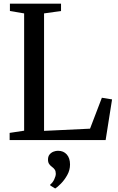

<svg xmlns="http://www.w3.org/2000/svg" viewBox="-20 -763 644 1046"><path d="M32.5 0V-39L111.5 -51V-690L34 -703V-743H312.5V-703L220 -690V-50L470.5 -62L535 -230.5L590.5 -221.5L555.5 0ZM361.5 133Q361.5 164 346.2 191Q331 218 312 237.2Q293 256.5 281.5 263.5H280L254 247.5L253.5 242.5Q267 232.5 275.5 214.2Q284 196 284 183.5Q284 169.5 278.2 161Q272.5 152.5 262.5 145.5Q254 139.5 247.8 130.5Q241.5 121.5 241.5 106.5Q241.5 89 250.2 78.5Q259 68 271.5 63.2Q284 58.5 294.5 58.5H297Q326 58.5 343.8 78.5Q361.5 98.5 361.5 133Z"/></svg>

Font: Merriweather 60pt
Style: Regular
Weight: 400
Version: Version 2.100